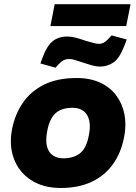

<svg xmlns="http://www.w3.org/2000/svg" viewBox="-20 -904 661 932"><path d="M274.8 8.5Q189.5 8.5 130.8 -29.8Q72.1 -68 47.7 -132.8Q23.2 -197.5 38.7 -278Q52.7 -349 90.9 -404.9Q129.1 -460.9 193.8 -493.1Q258.4 -525.3 352.3 -525.3Q418.7 -525.3 467.4 -502.3Q516.1 -479.3 545.3 -439.3Q574.5 -399.3 584.3 -347.8Q594 -296.3 582.5 -238.9Q568 -162.5 528.1 -106.7Q488.1 -51 424.5 -21.3Q360.8 8.5 274.8 8.5ZM287.8 -135.5Q337.5 -135.5 368.6 -160.2Q399.7 -184.8 411.2 -246.9Q419.7 -287.9 413.4 -317.8Q407.2 -347.6 386.8 -364.2Q366.5 -380.8 331.3 -380.8Q279.6 -380.8 250 -354.7Q220.4 -328.5 209.4 -268.5Q200.4 -222.4 208.2 -192.8Q216 -163.2 237.1 -149.3Q258.2 -135.5 287.8 -135.5ZM224.6 -777.4 245.5 -883.7H613.7L592.7 -777.4ZM249.7 -575.4 176.1 -595.9 187.6 -627.4Q207.5 -680.8 235.5 -703.8Q263.5 -726.7 307.4 -726.7Q325.9 -726.7 347.8 -721Q369.8 -715.2 393.9 -706.7Q417 -699.6 433.9 -695.4Q450.9 -691.1 460.9 -691.1Q472.4 -691.1 482.7 -696.4Q493 -701.6 505.5 -714.6L521.5 -732.2L595.2 -712.3L583.2 -680.7Q560.3 -621.3 531.1 -601.1Q501.8 -580.9 465.9 -580.9Q447.4 -580.9 424.9 -587.1Q402.4 -593.4 375.9 -602.4Q357.9 -609 342.8 -613.2Q327.8 -617.5 316.8 -617.5Q300.8 -617.5 289 -611.7Q277.3 -606 265.3 -593Z"/></svg>

Font: REM Medium
Style: Italic
Weight: 500
Italic angle: -11°
Designer: Octavio Pardo
Foundry: Ashler Design
Version: Version 1.005;gftools[0.9.28]